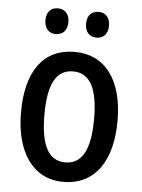

<svg xmlns="http://www.w3.org/2000/svg" viewBox="-53 -772 609 824"><g transform="rotate(5 251.5 -360.0)"><path d="M114 -675C114 -638 135 -619 163 -619C192 -619 213 -638 213 -675C213 -711 192 -730 163 -730C135 -730 114 -712 114 -675ZM289 -675C289 -638 310 -619 339 -619C367 -619 388 -638 388 -675C388 -711 367 -730 339 -730C310 -730 289 -712 289 -675ZM460 -271C460 -452 379 -550 252 -550C114 -550 44 -446 44 -271C44 -102 119 10 250 10C390 10 460 -103 460 -271ZM145 -270C145 -399 177 -466 252 -466C326 -466 359 -399 359 -271C359 -142 326 -74 252 -74C177 -74 145 -143 145 -270Z"/></g></svg>

Font: Noto Sans Arabic Cond Med
Style: Regular
Weight: 500
Width: 3
Designer: Monotype Design Team, Nadine Chahine, Nizar Qandah and Khaled Hosny
Foundry: Monotype Imaging Inc.
Version: Version 2.012